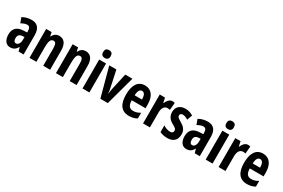

<svg xmlns="http://www.w3.org/2000/svg" viewBox="104 -1949 4636 3145"><g transform="rotate(30 2422.0 -376.0)"><path d="M246 -557C180 -557 120 -541 71 -511L107 -414C151 -440 188 -452 219 -452C261 -452 279 -423 279 -363V-341L211 -338C94 -333 29 -275 29 -161C29 -73 65 10 156 10C220 10 257 -17 290 -73H293L314 0H409V-362C409 -491 352 -557 246 -557ZM242 -252 279 -254V-204C279 -137 250 -94 209 -94C177 -94 160 -118 160 -167C160 -221 187 -249 242 -252Z M766 -557C711 -557 669 -529 645 -477H637L623 -547H520V0H650V-263C650 -393 669 -441 724 -441C767 -441 780 -401 780 -324V0H910V-362C910 -489 858 -557 766 -557Z M1267 -557C1212 -557 1170 -529 1146 -477H1138L1124 -547H1021V0H1151V-263C1151 -393 1170 -441 1225 -441C1268 -441 1281 -401 1281 -324V0H1411V-362C1411 -489 1359 -557 1267 -557Z M1588 -762C1539 -762 1517 -737 1517 -687C1517 -639 1542 -614 1588 -614C1635 -614 1659 -639 1659 -687C1659 -736 1637 -762 1588 -762ZM1653 -547H1523V0H1653Z M1861 0H2002L2151 -547H2016L1950 -250C1941 -207 1934 -170 1933 -140H1929C1925 -182 1919 -220 1910 -258L1848 -547H1713Z M2388 -556C2257 -556 2190 -454 2190 -270C2190 -97 2253 10 2404 10C2461 10 2510 -2 2554 -28V-136C2507 -107 2468 -96 2422 -96C2352 -96 2319 -140 2318 -236H2579V-309C2579 -460 2511 -556 2388 -556ZM2391 -454C2434 -454 2458 -407 2458 -330H2319C2321 -418 2348 -454 2391 -454Z M2905 -557C2853 -557 2814 -509 2793 -457H2787L2768 -547H2668V0H2798V-279C2798 -364 2831 -418 2892 -418C2910 -418 2925 -416 2938 -411L2950 -550C2932 -555 2919 -557 2905 -557Z M3305 -160C3305 -244 3259 -289 3192 -328C3124 -369 3112 -380 3112 -408C3112 -435 3129 -451 3161 -451C3197 -451 3232 -435 3263 -414L3299 -514C3253 -542 3207 -557 3154 -557C3050 -557 2986 -498 2986 -402C2986 -323 3025 -272 3093 -235C3163 -199 3175 -180 3175 -153C3175 -120 3155 -103 3118 -103C3071 -103 3022 -123 2987 -147V-21C3029 0 3077 10 3130 10C3240 10 3305 -49 3305 -160Z M3578 -557C3512 -557 3452 -541 3403 -511L3439 -414C3483 -440 3520 -452 3551 -452C3593 -452 3611 -423 3611 -363V-341L3543 -338C3426 -333 3361 -275 3361 -161C3361 -73 3397 10 3488 10C3552 10 3589 -17 3622 -73H3625L3646 0H3741V-362C3741 -491 3684 -557 3578 -557ZM3574 -252 3611 -254V-204C3611 -137 3582 -94 3541 -94C3509 -94 3492 -118 3492 -167C3492 -221 3519 -249 3574 -252Z M3918 -762C3869 -762 3847 -737 3847 -687C3847 -639 3872 -614 3918 -614C3965 -614 3989 -639 3989 -687C3989 -736 3967 -762 3918 -762ZM3983 -547H3853V0H3983Z M4334 -557C4282 -557 4243 -509 4222 -457H4216L4197 -547H4097V0H4227V-279C4227 -364 4260 -418 4321 -418C4339 -418 4354 -416 4367 -411L4379 -550C4361 -555 4348 -557 4334 -557Z M4621 -556C4490 -556 4423 -454 4423 -270C4423 -97 4486 10 4637 10C4694 10 4743 -2 4787 -28V-136C4740 -107 4701 -96 4655 -96C4585 -96 4552 -140 4551 -236H4812V-309C4812 -460 4744 -556 4621 -556ZM4624 -454C4667 -454 4691 -407 4691 -330H4552C4554 -418 4581 -454 4624 -454Z"/></g></svg>

Font: Noto Sans Ethiopic ExtraCondensed
Style: Bold
Weight: 700
Width: 2
Designer: Monotype Design Team
Foundry: Monotype Imaging Inc.
Version: Version 2.102